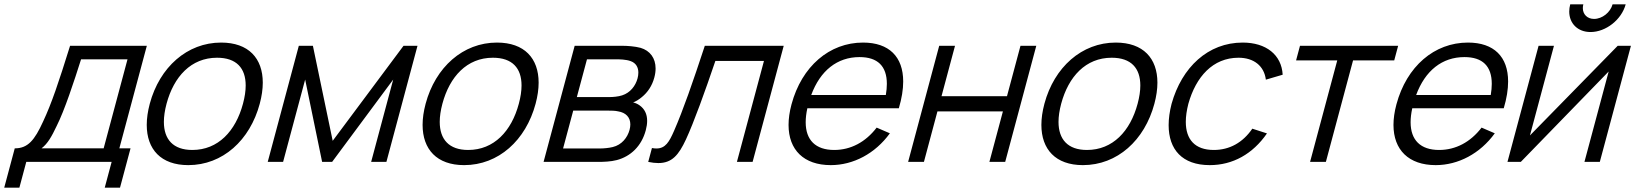

<svg xmlns="http://www.w3.org/2000/svg" viewBox="-78 -753 7629 893"><path d="M-58.4 120H12.1L44.2 0H441.2L409.1 120H480.1L529.1 -63H477.1L604.9 -540H247.9C194.7 -369.5 162.4 -273 122.6 -188C82.7 -100.5 51.6 -63 -9.4 -63ZM115.1 -63C144 -85 162.5 -118.5 185.3 -166.5C222.7 -240.5 266.8 -375.5 299 -477H515L404.1 -63Z M797.6 15C957.6 15 1084.6 -100.5 1130.1 -270.5C1139.5 -305.6 1144.2 -338.5 1144.2 -368.6C1144.2 -481.7 1078.3 -555 950.4 -555C792.4 -555 664.2 -440.5 618.6 -270.5C609.2 -235.3 604.5 -202.3 604.5 -172.1C604.5 -58.6 670.5 15 797.6 15ZM816.5 -55.5C727.3 -55.5 684.2 -104.9 684.2 -186C684.2 -211.3 688.4 -239.6 696.6 -270.5C730.4 -396.5 810.5 -484.5 931.5 -484.5C1022 -484.5 1064.7 -435.9 1064.7 -355.5C1064.7 -330.2 1060.5 -301.7 1052.1 -270.5C1018 -143 936.5 -55.5 816.5 -55.5Z M1167.2 0H1238.7L1341.3 -383L1420.2 0H1466.7L1750.8 -383L1648.2 0H1719.2L1863.8 -540H1798.8L1469.4 -98L1377.3 -540H1311.8Z M2080.6 15C2240.6 15 2367.6 -100.5 2413.1 -270.5C2422.5 -305.6 2427.2 -338.5 2427.2 -368.6C2427.2 -481.7 2361.3 -555 2233.4 -555C2075.4 -555 1947.2 -440.5 1901.6 -270.5C1892.2 -235.3 1887.5 -202.3 1887.5 -172.1C1887.5 -58.6 1953.5 15 2080.6 15ZM2099.5 -55.5C2010.3 -55.5 1967.2 -104.9 1967.2 -186C1967.2 -211.3 1971.4 -239.6 1979.6 -270.5C2013.4 -396.5 2093.5 -484.5 2214.5 -484.5C2305 -484.5 2347.7 -435.9 2347.7 -355.5C2347.7 -330.2 2343.5 -301.7 2335.1 -270.5C2301 -143 2219.5 -55.5 2099.5 -55.5Z M2450.2 0H2701.7C2728.7 0 2762.4 -1 2790.9 -8.5C2855 -25.5 2905.7 -73 2925.5 -147C2929.8 -163.1 2931.9 -177.7 2931.9 -190.9C2931.9 -222.6 2919.9 -246.3 2897.5 -262.5C2887.9 -269.5 2876.7 -274.5 2866.7 -276.5C2879.6 -281.5 2894.5 -290.5 2907.4 -301.5C2934.3 -323.5 2954.9 -353.5 2965.3 -392.5C2969.3 -407.4 2971.2 -421.4 2971.2 -434.5C2971.2 -482.6 2945.4 -517.5 2901.3 -530.5C2875.2 -537.5 2839.8 -540 2817.3 -540H2594.8ZM2604.9 -301.5 2652 -477H2793C2800.5 -477 2834 -477 2855.7 -468.5C2879.6 -459.9 2891 -440.3 2891 -415.3C2891 -406.9 2889.8 -397.9 2887.3 -388.5C2877.9 -353.5 2853.3 -321.5 2815.6 -309.5C2797.5 -303.5 2772.9 -301.5 2755.9 -301.5ZM2540.9 -62.5 2588.1 -238.5H2751.6C2764.6 -238.5 2783.1 -238.5 2797.1 -235C2832.5 -229.3 2853.7 -207.6 2853.7 -174.3C2853.7 -166.5 2852.5 -158 2850.1 -149C2840.4 -113 2813.8 -79 2771.6 -69C2753.4 -64.5 2728.9 -62.5 2714.9 -62.5Z M2936.9 0C2954.3 3.6 2969.9 5.4 2983.9 5.4C3047.2 5.4 3078.5 -31.6 3112.4 -104.5C3148.9 -183 3201.4 -328.5 3249.2 -469.5H3475.2L3349.4 0H3422.4L3567.1 -540H3200.1C3143.6 -368.5 3099.7 -242 3057.1 -144.5C3034.7 -93.2 3017 -62.4 2974.9 -62.4C2968.6 -62.4 2961.7 -63.1 2954.2 -64.5Z M3677 -249.5H4102.5C4116.2 -295.5 4122.8 -337.2 4122.8 -373.9C4122.8 -488.9 4057.2 -555 3935.9 -555C3779.9 -555 3650.8 -444.5 3603.3 -267.5C3594.1 -233.1 3589.6 -201.1 3589.6 -171.9C3589.6 -56.1 3660.3 15 3786.1 15C3890.6 15 3992.5 -38.5 4060.8 -133L3999.4 -159.5C3947.8 -92 3879 -55.5 3802 -55.5C3715.1 -55.5 3669.3 -101.6 3669.3 -184.6C3669.3 -204.2 3671.8 -225.9 3677 -249.5ZM3919.8 -487.5C4004 -487.5 4046.8 -445.3 4046.8 -363.1C4046.8 -347.2 4045.2 -329.8 4042 -311H3695C3736.9 -424.5 3815.8 -487.5 3919.8 -487.5Z M4145.7 0H4219.2L4282.1 -235H4586.6L4523.7 0H4597.2L4741.8 -540H4668.3L4605.5 -305.5H4301L4363.8 -540H4290.3Z M4958.6 15C5118.6 15 5245.6 -100.5 5291.1 -270.5C5300.5 -305.6 5305.2 -338.5 5305.2 -368.6C5305.2 -481.7 5239.3 -555 5111.4 -555C4953.4 -555 4825.2 -440.5 4779.6 -270.5C4770.2 -235.3 4765.5 -202.3 4765.5 -172.1C4765.5 -58.6 4831.5 15 4958.6 15ZM4977.5 -55.5C4888.3 -55.5 4845.2 -104.9 4845.2 -186C4845.2 -211.3 4849.4 -239.6 4857.6 -270.5C4891.4 -396.5 4971.5 -484.5 5092.5 -484.5C5183 -484.5 5225.7 -435.9 5225.7 -355.5C5225.7 -330.2 5221.5 -301.7 5213.1 -270.5C5179 -143 5097.5 -55.5 4977.5 -55.5Z M5548.6 15C5655.6 15 5748.4 -36.5 5814.7 -132.5L5746.6 -154.5C5702.1 -89.5 5640.5 -55.5 5567.5 -55.5C5478.9 -55.5 5437.2 -105.1 5437.2 -186.2C5437.2 -211.3 5441.2 -239.4 5449 -270C5484.3 -396 5563 -484.5 5682.5 -484.5C5753 -484.5 5801.4 -447 5809.6 -382.5L5887.8 -405.5C5882.6 -498 5810.9 -555 5701.9 -555C5540.4 -555 5418.6 -440 5371 -270C5361.9 -234.6 5357.4 -201.3 5357.4 -170.9C5357.4 -58.4 5419.9 15 5548.6 15Z M6015.2 0H6088.7L6215.1 -472H6406.6L6424.8 -540H5968.3L5950.1 -472H6141.6Z M6490.5 -249.5H6916C6929.7 -295.5 6936.3 -337.2 6936.3 -373.9C6936.3 -488.9 6870.7 -555 6749.4 -555C6593.4 -555 6464.3 -444.5 6416.8 -267.5C6407.6 -233.1 6403.1 -201.1 6403.1 -171.9C6403.1 -56.1 6473.8 15 6599.6 15C6704.1 15 6806 -38.5 6874.3 -133L6812.9 -159.5C6761.3 -92 6692.5 -55.5 6615.5 -55.5C6528.6 -55.5 6482.8 -101.6 6482.8 -184.6C6482.8 -204.2 6485.3 -225.9 6490.5 -249.5ZM6733.3 -487.5C6817.5 -487.5 6860.3 -445.3 6860.3 -363.1C6860.3 -347.2 6858.7 -329.8 6855.5 -311H6508.5C6550.4 -424.5 6629.3 -487.5 6733.3 -487.5Z M7319.6 -604C7391.1 -604 7464 -661.5 7483.2 -733H7422.2C7412.2 -695.5 7374 -665 7336 -665C7304.6 -665 7283.8 -686.4 7283.8 -715.4C7283.8 -721 7284.6 -726.9 7286.2 -733H7225.2C7222.1 -721.3 7220.6 -710 7220.6 -699.3C7220.6 -644.3 7259.8 -604 7319.6 -604ZM7507.5 -540H7446L7037.8 -123L7149.5 -540H7078L6933.3 0H6995.3L7404 -420.5L7291.3 0H7362.8Z"/></svg>

Font: Manrope
Style: RegularItalic
Weight: 400
Italic angle: -15°
Designer: Mikhail Sharanda
Foundry: Mikhail Sharanda
Version: Version 4.502;hotconv 1.0.109;makeotfexe 2.5.65596